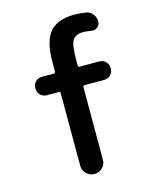

<svg xmlns="http://www.w3.org/2000/svg" viewBox="-112 -817 723 893"><g transform="rotate(-15 250.0 -370.0)"><path d="M112.3 -411.1Q93.8 -411.1 81.1 -423.8Q68.4 -436.5 68.4 -455.6Q68.4 -474.6 80.6 -487.3Q92.8 -500 112.3 -500H168.9Q176.8 -500 176.8 -508.8V-552.7Q176.8 -653.3 213.4 -696.8Q250 -740.2 332 -740.2Q357.4 -740.2 388.7 -735.4Q407.2 -732.4 419.4 -716.8Q431.6 -701.2 431.6 -679.7Q431.6 -664.1 418.5 -653.8Q405.3 -643.6 387.7 -647.5Q361.3 -651.4 355.5 -651.4Q313.5 -651.4 299.8 -628.9Q286.1 -606.4 286.1 -532.2V-508.8Q286.1 -500 293.9 -500H387.7Q406.2 -500 418.9 -487.3Q431.6 -474.6 431.6 -455.6Q431.6 -436.5 419.4 -423.8Q407.2 -411.1 387.7 -411.1H293.9Q286.1 -411.1 286.1 -402.3V-53.7Q286.1 -31.2 270 -15.6Q253.9 0 232.4 0Q209 0 192.9 -16.1Q176.8 -32.2 176.8 -53.7V-402.3Q176.8 -411.1 168.9 -411.1Z"/></g></svg>

Font: Rounded Mgen+ 1m medium
Style: Regular
Weight: 500
Designer: [Source Han Sans]
Ryoko NISHIZUKA  (kana & ideographs); Paul D. Hunt (Latin, Greek & Cyrillic); Wenlong ZHANG  (bopomofo
Version: Version 1.059.20150602